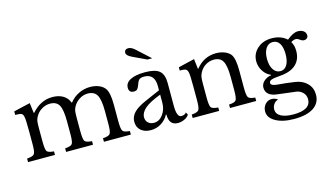

<svg xmlns="http://www.w3.org/2000/svg" viewBox="-112 -1188 3149 1833"><g transform="rotate(-15 1462.5 -271.5)"><path d="M221 -287V-160Q221 -77 233.5 -58Q246 -39 303 -35V0H37V-35Q95 -39 109 -58Q123 -77 123 -152V-280Q123 -402 116 -427Q111 -452 96 -459.5Q81 -467 35 -467V-502L198 -540L211 -440H216Q304 -540 420 -540Q483 -540 526 -514Q569 -488 586 -441H590Q627 -488 680.5 -514Q734 -540 793 -540Q840 -540 878.5 -524.5Q917 -509 937 -482Q970 -439 970 -319V-160Q970 -78 983 -58.5Q996 -39 1053 -35V0H787V-35Q844 -38 858 -57.5Q872 -77 872 -152V-278Q872 -393 846 -439Q820 -485 755 -485Q712 -485 673 -460.5Q634 -436 612 -395Q601 -375 598 -354.5Q595 -334 595 -287V-160Q595 -77 608 -58Q621 -39 679 -35V0H413V-35Q470 -39 483.5 -57.5Q497 -76 497 -152V-278Q497 -394 472 -439.5Q447 -485 382 -485Q338 -485 298 -460Q258 -435 238 -395Q227 -375 224 -354.5Q221 -334 221 -287Z M1422 -217V-296Q1311 -254 1264 -213Q1217 -172 1217 -126Q1217 -93 1239 -72Q1261 -51 1297 -51Q1349 -51 1385.5 -100Q1422 -149 1422 -217ZM1278 -276 1422 -339V-380Q1422 -502 1318 -502Q1284 -502 1269.5 -489.5Q1255 -477 1242 -437Q1231 -409 1220.5 -399Q1210 -389 1190 -389Q1140 -389 1140 -439Q1140 -487 1191 -513.5Q1242 -540 1336 -540Q1437 -540 1478.5 -504.5Q1520 -469 1520 -384V-160Q1520 -46 1565 -46Q1601 -46 1614 -68L1628 -44Q1616 -21 1584 -5.5Q1552 10 1517 10Q1430 10 1430 -97H1425Q1399 -48 1352.5 -19.5Q1306 9 1251 9Q1189 9 1152.5 -23Q1116 -55 1116 -109Q1116 -159 1153 -198.5Q1190 -238 1278 -276ZM1438 -651H1391L1254 -716Q1203 -740 1203 -768Q1203 -784 1213.5 -793.5Q1224 -803 1241 -803Q1272 -803 1308 -770Z M1843 -291V-157Q1843 -76 1855.5 -57Q1868 -38 1926 -34V0H1664V-34Q1720 -38 1734 -57Q1748 -76 1748 -150V-283Q1748 -402 1742 -428Q1736 -455 1721 -462.5Q1706 -470 1662 -470V-502L1822 -540L1834 -441H1838Q1918 -540 2038 -540Q2083 -540 2121.5 -525Q2160 -510 2180 -484Q2211 -442 2211 -324V-157Q2211 -76 2224 -57Q2237 -38 2292 -34V0H2033V-34Q2089 -37 2102.5 -56Q2116 -75 2116 -150V-282Q2116 -395 2090.5 -440.5Q2065 -486 2002 -486Q1958 -486 1920 -462.5Q1882 -439 1861 -398Q1850 -377 1846.5 -357Q1843 -337 1843 -291Z M2590 -215Q2632 -215 2655.5 -253.5Q2679 -292 2679 -360Q2679 -428 2655.5 -465.5Q2632 -503 2589 -503Q2546 -503 2520.5 -464.5Q2495 -426 2495 -361Q2495 -295 2521 -255Q2547 -215 2590 -215ZM2535 -98Q2612 -92 2700 -79Q2772 -68 2815.5 -23Q2859 22 2859 88Q2859 171 2792 215.5Q2725 260 2600 260Q2488 260 2418 221Q2348 182 2348 120Q2348 78 2374 49Q2400 20 2437 20Q2471 20 2498 41Q2471 47 2454 70.5Q2437 94 2437 124Q2437 168 2481 192Q2525 216 2604 216Q2775 216 2775 111Q2775 72 2748.5 45Q2722 18 2684 13Q2617 4 2505 -9Q2391 -21 2391 -105Q2391 -140 2420 -167Q2449 -194 2493 -201V-205Q2448 -223 2419 -268Q2390 -313 2390 -364Q2390 -440 2446 -490Q2502 -540 2587 -540Q2679 -540 2737 -487Q2801 -540 2846 -540Q2882 -540 2903.5 -523.5Q2925 -507 2925 -479Q2925 -463 2913.5 -452.5Q2902 -442 2885 -442Q2866 -442 2846 -457.5Q2826 -473 2810 -473Q2786 -473 2761 -456Q2785 -419 2785 -363Q2785 -278 2731 -229Q2677 -180 2573 -173Q2510 -168 2487 -159.5Q2464 -151 2464 -131Q2464 -103 2535 -98Z"/></g></svg>

Font: Libre Baskerville
Style: Regular
Weight: 400
Designer: Pablo Impallari, Rodrigo Fuenzalida
Foundry: Pablo Impallari, Rodrigo Fuenzalida
Version: Version 1.000